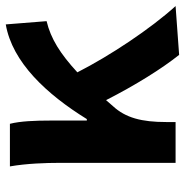

<svg xmlns="http://www.w3.org/2000/svg" viewBox="-8 -606 626 649"><g transform="rotate(-90 304.5 -281.0)"><path d="M79 0H217V-32C217 -114 231 -169 271 -212C278 -220 285 -228 291 -235C342 -135 397 -47 444 12L609 0C532 -85 441 -222 385 -332C448 -390 499 -422 558 -436L547 -574C419 -552 311 -436 227 -300H222V-423C222 -475 220 -525 211 -560H67C77 -503 79 -437 79 -393Z"/></g></svg>

Font: Noto Sans HK
Style: Bold
Weight: 700
Designer: Ryoko NISHIZUKA 西塚涼子 (kana, bopomofo & ideographs); Paul D. Hunt (Latin, Greek & Cyrillic); Sandoll Communications 산돌커뮤니
Foundry: Adobe
Version: Version 2.002;hotconv 1.0.116;makeotfexe 2.5.65601